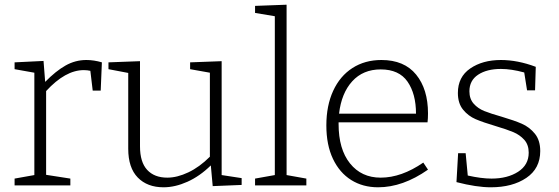

<svg xmlns="http://www.w3.org/2000/svg" viewBox="-20 -788 2374 816"><path d="M413 -523 408 -403H374L364 -487Q351 -490 336 -490Q258 -490 176 -401V-45L279 -29V0H42V-29L126 -44V-479L42 -494V-523L165 -529L172 -440Q217 -486 258.5 -509.5Q300 -533 347 -533Q379 -533 413 -523Z M922 -44 1007 -31V-2L884 3L876 -85Q829 -39 776.5 -15.5Q724 8 675 8Q606 8 565.5 -33.5Q525 -75 525 -156V-478L441 -494V-523L575 -528V-166Q575 -99 605.5 -66Q636 -33 691 -33Q733 -33 780.5 -55.5Q828 -78 872 -122V-479L788 -494V-523L922 -528Z M1198 -768V-44L1282 -29V0H1064V-29L1148 -44V-719L1064 -733V-763Z M1779 -97 1799 -67Q1692 8 1587 8Q1522 8 1472.5 -23Q1423 -54 1395 -113Q1367 -172 1367 -255Q1367 -339 1396 -402Q1425 -465 1478 -499Q1531 -533 1601 -533Q1698 -533 1748.5 -471Q1799 -409 1799 -306Q1799 -285 1797 -268H1419V-261Q1419 -154 1467.5 -93.5Q1516 -33 1598 -33Q1686 -33 1779 -97ZM1421 -305H1748Q1748 -389 1712 -441Q1676 -493 1598 -493Q1523 -493 1477 -442.5Q1431 -392 1421 -305Z M2112 -292Q2166 -276 2198 -262Q2230 -248 2253 -220Q2276 -192 2276 -146Q2276 -72 2217 -32Q2158 8 2066 8Q2005 8 1920 -14L1927 -137H1959L1968 -42Q2026 -29 2069 -29Q2137 -29 2182 -58Q2227 -87 2227 -139Q2227 -173 2208 -194Q2189 -215 2161.5 -226.5Q2134 -238 2087 -252Q2033 -268 2001.5 -281.5Q1970 -295 1948 -322Q1926 -349 1926 -393Q1926 -461 1978.5 -497Q2031 -533 2109 -533Q2180 -533 2257 -504L2254 -404H2220L2208 -480Q2153 -495 2109 -495Q2049 -495 2012 -470.5Q1975 -446 1975 -400Q1975 -368 1993 -347.5Q2011 -327 2038.5 -316Q2066 -305 2112 -292Z"/></svg>

Font: Bitter Pro Light
Style: Regular
Weight: 300
Designer: Sol Matas, and Bitter project Authors
Foundry: Sol Matas
Version: Version 1.010